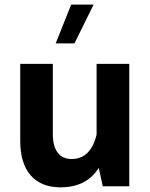

<svg xmlns="http://www.w3.org/2000/svg" viewBox="-20 -811 654 836"><path d="M542.9 -532.8H400.6V-123.5L427.5 0H542.9ZM68.1 -197.3Q68.1 -100 113.3 -47.7Q158.6 4.7 244.1 4.7Q331.4 4.7 383 -46.2Q434.6 -97.1 457.1 -204.8L401.3 -227.7Q388.9 -174.4 361.9 -146.6Q334.8 -118.7 292.2 -118.7Q251.9 -118.7 230.9 -146.7Q210 -174.6 210 -227.6V-532.8H68.1ZM289.9 -791 222.4 -621.9H304.1L387.6 -791Z"/></svg>

Font: Estedad-FD VF
Style: Regular
Weight: 100
Designer: Amin Abedi
Version: Version 7.3